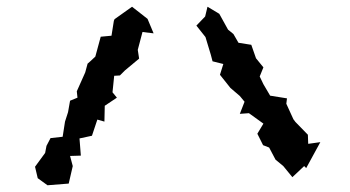

<svg xmlns="http://www.w3.org/2000/svg" viewBox="-20 -612 1040 570"><path d="M589 -563 563 -536 590 -502 606 -449 611 -430 643 -422 633 -390 664 -351 692 -327 706 -310 692 -274 719 -276 762 -245 744 -215 761 -181 779 -174 798 -138 821 -119 848 -86 883 -119 889 -113 931 -190 895 -185 894 -212 857 -250 851 -258 830 -304 832 -320 782 -328 762 -362 751 -385 762 -412 740 -439 726 -479 688 -485 673 -511 657 -524 631 -571 596 -592ZM84 -117 92 -83 121 -62 184 -67 196 -119 188 -149 220 -150 216 -201 253 -209 269 -257 290 -251 291 -298 327 -322 314 -338 319 -387 336 -388 351 -403 393 -438 389 -464 403 -517 436 -513 418 -556 372 -592 320 -555 318 -550 311 -506 279 -503 263 -444 248 -430 240 -423 233 -397 208 -341 210 -322 188 -313 182 -279 173 -251 166 -206 130 -202 118 -179 114 -158Z"/></svg>

Font: チョークS
Style: Regular
Weight: 400
Designer: [Stick] Fontworks Inc.
Foundry: [Stick] Fontworks Inc.
Version: Version 1.200;FEAKit 1.0